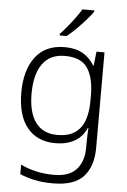

<svg xmlns="http://www.w3.org/2000/svg" viewBox="-64 -812 728 1098"><g transform="rotate(5 299.5 -263.0)"><path d="M282 -542Q345 -542 386.5 -518Q428 -494 453 -451H456L465 -532H511V17Q511 122 457.5 181Q404 240 282 240Q222 240 176 230Q130 220 92 204V149Q130 168 178.5 179.5Q227 191 284 191Q371 191 412.5 145Q454 99 454 20V-11Q454 -32 455 -53Q456 -74 457 -94H454Q432 -42 386 -16Q340 10 276 10Q172 10 114.5 -60Q57 -130 57 -262Q57 -391 114.5 -466.5Q172 -542 282 -542ZM288 -492Q202 -492 159 -431.5Q116 -371 116 -261Q116 -152 158.5 -95Q201 -38 282 -38Q348 -38 385.5 -65Q423 -92 439 -139Q455 -186 455 -246V-280Q455 -382 417.5 -437Q380 -492 288 -492ZM432 -766V-758Q417 -737 392.5 -709Q368 -681 340 -653.5Q312 -626 287 -606H247V-615Q265 -634 287.5 -661Q310 -688 330.5 -716Q351 -744 364 -766Z"/></g></svg>

Font: BC Sans Light
Style: Regular
Weight: 300
Designer: Monotype Design Team
Foundry: Monotype Imaging Inc.
Version: Version 2.000;GOOG;noto-source:20170915:90ef993387c0